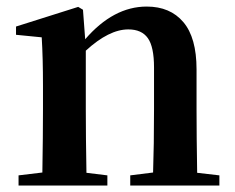

<svg xmlns="http://www.w3.org/2000/svg" viewBox="-20 -571 722 591"><path d="M586.9 -39.1 655.3 -31.2V0H380.9V-31.2L451.2 -40Q454.1 -123 454.1 -235.4V-363.3Q454.1 -426.8 435.1 -453.6Q416 -480.5 375 -480.5Q315.4 -480.5 244.1 -415V-235.4Q244.1 -152.3 246.1 -39.1L310.5 -31.2V0H37.1V-31.2L110.4 -40Q112.3 -153.3 112.3 -235.4V-306.6Q112.3 -392.6 108.4 -456.1L29.3 -463.9V-489.3L220.7 -549.8L235.4 -541L242.2 -450.2Q329.1 -550.8 431.6 -550.8Q503.9 -550.8 544.4 -502.9Q585 -455.1 585 -357.4V-235.4Q585 -152.3 586.9 -39.1Z"/></svg>

Font: GenYoMin TW TTF Bold
Style: Regular
Weight: 700
Version: Version 1.300